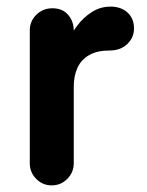

<svg xmlns="http://www.w3.org/2000/svg" viewBox="-20 -550 445 580"><path d="M136.2 10Q108.8 10 89.4 -9.6Q70 -29.2 70 -56.8V-458.5Q70 -486 89.8 -505.5Q109.5 -525 138.5 -525Q169 -525 185.9 -505.1Q202.8 -485.2 202.8 -457.8V-411.5L183.8 -423.2Q194.5 -447.2 212.8 -471.9Q231 -496.5 256.8 -513.2Q282.5 -530 314 -530Q345.5 -530 365.1 -512.2Q384.8 -494.5 384.8 -464Q384.8 -436.5 364.5 -417Q344.2 -397.5 312 -397.5Q273.8 -397.5 249.6 -383.8Q225.5 -370 214.1 -345.5Q202.8 -321 202.8 -288V-56.8Q202.8 -29.2 183.2 -9.6Q163.8 10 136.2 10Z"/></svg>

Font: National Park
Style: Regular
Weight: 400
Designer: Andrea Herstowski, Ben Hoepner
Version: Version 1.009